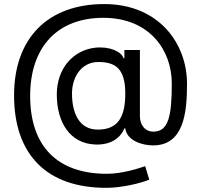

<svg xmlns="http://www.w3.org/2000/svg" viewBox="-20 -720 976 932"><path d="M495.7 191.8C568.2 191.8 660.5 170.5 704.5 152L684.7 86.6C659.1 95.2 576.7 123.6 498.6 123.6C255.7 123.6 126.4 -12.8 126.4 -254.3C126.4 -491.5 258.5 -633.5 481.5 -633.5C707.4 -633.5 813.9 -474.4 813.9 -315.3C813.9 -153.4 796.9 -81 724.4 -81C681.8 -81 659.1 -116.5 659.1 -156.2V-477.3H583.8V-437.5H579.5C569.6 -468.8 514.2 -495.7 443.2 -488.6C336.6 -477.3 255.7 -389.2 255.7 -261.4C255.7 -126.4 319.6 -22.7 443.2 -18.5C524.1 -15.6 566.8 -55.4 583.8 -96.6H588.1C596.6 -35.5 673.3 -14.2 723 -14.2C873.6 -14.2 887.8 -176.1 887.8 -313.9C887.8 -508.5 751.4 -700.3 485.8 -700.3C211.6 -700.3 48.3 -534.1 48.3 -257.1C48.3 29.8 206 191.8 495.7 191.8ZM329.5 -265.6C329.5 -348 376.4 -419 457.4 -419C542.6 -419 588.1 -384.9 588.1 -265.6C588.1 -147.7 549.7 -90.9 454.5 -90.9C362.2 -90.9 329.5 -174.7 329.5 -265.6Z"/></svg>

Font: Magic Ui Pro
Style: Regular
Weight: 400
Designer: Stefan Endress, Andreas Faust
Version: Version 1.000;FEAKit 1.0